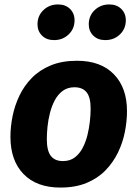

<svg xmlns="http://www.w3.org/2000/svg" viewBox="-20 -820 614 857"><path d="M249.4 17.2Q143.6 17.2 85.1 -43.1Q26.6 -103.4 26.6 -209.3Q26.6 -254.1 36.1 -301.4Q45.6 -348.7 66.7 -393Q87.8 -437.3 122.4 -472.5Q157 -507.7 206.8 -528.2Q256.5 -548.8 323.7 -548.8Q430.2 -548.8 488.8 -488Q547.5 -427.2 546.8 -322.3Q546.8 -278.4 537.3 -230.8Q527.9 -183.2 506.6 -139.2Q485.3 -95.2 450.9 -59.7Q416.5 -24.2 366.6 -3.5Q316.7 17.2 249.4 17.2ZM260.9 -101Q292.1 -101 313.5 -117.1Q334.9 -133.1 348.7 -159.4Q362.5 -185.6 370.1 -216.2Q377.7 -246.9 381.1 -277.5Q384.5 -308.2 384.5 -332.3Q385.1 -384.4 367 -407.5Q349 -430.5 312.2 -430.5Q281.7 -430.5 260 -414.5Q238.3 -398.4 224.4 -372.2Q210.6 -345.9 202.9 -315.3Q195.1 -284.7 192 -254Q189 -223.4 189 -199.3Q189 -147.2 206.9 -124.1Q224.8 -101 260.9 -101ZM221.2 -641Q187.8 -641 167.6 -661Q147.4 -681 147.4 -711.5Q147.4 -749.6 173.8 -774.9Q200.3 -800.2 239 -800.2Q272.4 -800.2 292.6 -780.1Q312.8 -760.1 312.8 -729.7Q312.8 -691.6 286.3 -666.3Q259.9 -641 221.2 -641ZM450 -641Q416.6 -641 396.4 -661Q376.2 -681 376.2 -711.5Q376.2 -749.6 402.6 -774.9Q429.1 -800.2 467.8 -800.2Q501.2 -800.2 521.4 -780.1Q541.6 -760.1 541.6 -729.7Q541.6 -691.6 515.2 -666.3Q488.7 -641 450 -641Z"/></svg>

Font: Fira Sans Variable
Style: Italic
Weight: 397
Italic angle: -8°
Designer: Carrois Corporate & Edenspiekermann AG
Foundry: Carrois Corporate GbR & Edenspiekermann AG
Version: Version 4.202